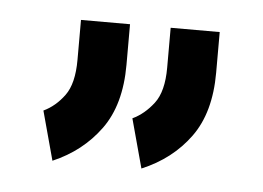

<svg xmlns="http://www.w3.org/2000/svg" viewBox="-30 -730 374 273"><g transform="rotate(5 157.0 -593.5)"><path d="M274 -637Q274 -580 248.5 -545Q223 -510 180 -492L161 -562Q178 -570 191 -587Q204 -604 204 -638V-695H274ZM146 -637Q146 -580 120.5 -545Q95 -510 53 -492L34 -562Q51 -570 63.5 -587Q76 -604 76 -638V-695H146Z"/></g></svg>

Font: Marvel
Style: Bold
Weight: 700
Designer: Carolina Trebol
Foundry: Carolina Trebol
Version: Version 1.001